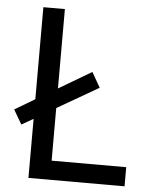

<svg xmlns="http://www.w3.org/2000/svg" viewBox="-52 -757 628 800"><g transform="rotate(5 262.0 -357.0)"><path d="M97 0H499V-80H187V-300L360 -400L324 -463L187 -382V-714H97V-329L13 -279L48 -219L97 -247Z"/></g></svg>

Font: Noto Sans Sunuwar
Style: Regular
Weight: 400
Designer: Anshuman Pandey
Foundry: Jamra Patel LLC
Version: Version 1.000